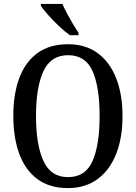

<svg xmlns="http://www.w3.org/2000/svg" viewBox="-20 -951 694 981"><path d="M327 10Q233 10 171 -36Q109 -82 78.5 -165Q48 -248 48 -359Q48 -470 78.5 -552Q109 -634 171 -679.5Q233 -725 328 -725Q417 -725 479 -679.5Q541 -634 573.5 -551.5Q606 -469 606 -358Q606 -247 573.5 -164.5Q541 -82 478.5 -36Q416 10 327 10ZM327 -46Q417 -46 453 -128.5Q489 -211 489 -358Q489 -506 453 -587.5Q417 -669 328 -669Q240 -669 202 -587.5Q164 -506 164 -358Q164 -211 202 -128.5Q240 -46 327 -46ZM337 -771Q312 -789 281.5 -817.5Q251 -846 225.5 -875Q200 -904 189 -921V-931H299Q308 -909 322.5 -882Q337 -855 352.5 -829Q368 -803 381 -784V-771Z"/></svg>

Font: Noto Serif Lao Condensed Medium
Style: Regular
Weight: 500
Width: 3
Designer: Monotype Design Team
Foundry: Monotype Imaging Inc.
Version: Version 2.003; ttfautohint (v1.8.4.7-5d5b)